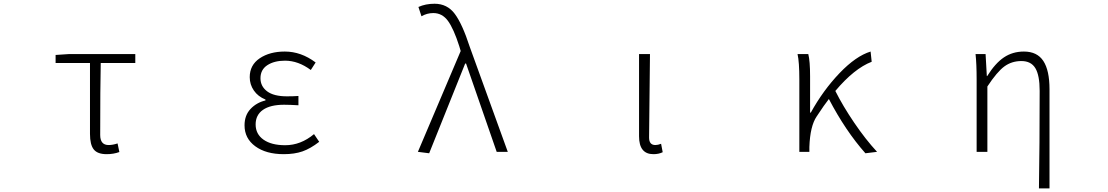

<svg xmlns="http://www.w3.org/2000/svg" viewBox="-20 -828 6040 1047"><path d="M561.5 12.7Q511.7 12.7 491.2 -13.2Q470.7 -39.1 470.7 -97.7V-484.4H283.2V-528.3L356.4 -533.2H717.8V-484.4H529.3Q526.4 -350.6 526.4 -91.8Q526.4 -37.1 572.3 -37.1Q594.7 -37.1 621.1 -45.9L630.9 1Q599.6 12.7 561.5 12.7Z M1527.3 12.7Q1430.7 12.7 1372.1 -30.3Q1313.5 -73.2 1313.5 -144.5Q1313.5 -199.2 1346.2 -233.9Q1378.9 -268.6 1427.7 -280.3V-285.2Q1386.7 -301.8 1364.3 -334.5Q1341.8 -367.2 1341.8 -407.2Q1341.8 -473.6 1396.5 -510.3Q1451.2 -546.9 1533.2 -546.9Q1622.1 -546.9 1701.2 -487.3L1674.8 -446.3Q1606.4 -497.1 1534.2 -497.1Q1475.6 -497.1 1438 -472.7Q1400.4 -448.2 1400.4 -401.4Q1400.4 -357.4 1436.5 -330.1Q1472.7 -302.7 1544.9 -302.7Q1580.1 -302.7 1607.4 -304.7V-253.9Q1560.5 -256.8 1529.3 -256.8Q1454.1 -256.8 1414.1 -229Q1374 -201.2 1374 -149.4Q1374 -96.7 1417 -66.4Q1460 -36.1 1535.2 -36.1Q1620.1 -36.1 1692.4 -96.7L1720.7 -54.7Q1672.9 -17.6 1629.4 -2.4Q1585.9 12.7 1527.3 12.7Z M2320.3 7.8 2258.8 0 2492.2 -549.8 2484.4 -576.2Q2454.1 -670.9 2422.9 -713.9Q2391.6 -756.8 2342.8 -756.8Q2308.6 -756.8 2278.3 -739.3L2261.7 -790Q2300.8 -807.6 2349.6 -807.6Q2418.9 -807.6 2460 -752.4Q2501 -697.3 2541 -574.2L2749 0H2688.5L2521.5 -481.4H2516.6Z M3543 12.7Q3464.8 12.7 3464.8 -85V-533.2H3524.4Q3519.5 -147.5 3519.5 -78.1Q3519.5 -37.1 3553.7 -37.1Q3567.4 -37.1 3585 -43.9L3593.8 2Q3572.3 12.7 3543 12.7Z M4762.7 0 4699.2 7.8Q4590.8 -114.3 4500 -288.1Q4476.6 -258.8 4433.6 -193.4Q4397.5 -140.6 4393.6 -26.4V0H4338.9V-394.5Q4338.9 -490.2 4329.1 -533.2H4387.7Q4397.5 -495.1 4397.5 -412.1V-213.9H4401.4Q4468.8 -335.9 4558.1 -429.2Q4647.5 -522.5 4727.5 -546.9L4733.4 -491.2Q4637.7 -454.1 4535.2 -332Q4576.2 -250 4638.2 -158.7Q4700.2 -67.4 4762.7 0Z M5703.1 199.2H5645.5Q5649.4 -36.1 5649.4 -333Q5649.4 -417 5626 -456.1Q5602.5 -495.1 5549.8 -495.1Q5497.1 -495.1 5457 -465.8Q5417 -436.5 5364.3 -356.4V0H5305.7V-394.5Q5305.7 -479.5 5299.8 -533.2H5354.5L5361.3 -413.1H5363.3Q5407.2 -483.4 5454.6 -515.1Q5502 -546.9 5563.5 -546.9Q5635.7 -546.9 5669.4 -495.6Q5703.1 -444.3 5703.1 -340.8Z"/></svg>

Font: Gen Shin Gothic Monospace Light
Style: Regular
Weight: 300
Designer: [Source Han Sans]
Ryoko NISHIZUKA  (kana & ideographs); Paul D. Hunt (Latin, Greek & Cyrillic); Wenlong ZHANG  (bopomofo
Version: Version 1.002.20150607